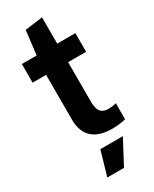

<svg xmlns="http://www.w3.org/2000/svg" viewBox="-234 -760 829 1035"><g transform="rotate(-30 180.5 -242.0)"><path d="M147 69H287L207 220H103ZM259 6Q177 6 135.5 -32.5Q94 -71 94 -146V-424H10V-540H102L120 -689L230 -704V-540H343V-424H231V-178Q231 -134 246.5 -115.5Q262 -97 293 -97Q304 -97 316.5 -98.5Q329 -100 343 -104V-4Q323 1 301.5 3.5Q280 6 259 6Z"/></g></svg>

Font: Encode Sans Compressed
Style: Bold
Weight: 700
Designer: Pablo Impallari, Andres Torresi
Foundry: Pablo Impallari, Andres Torresi
Version: Version 1.000; ttfautohint (v1.00) -l 8 -r 50 -G 200 -x 14 -